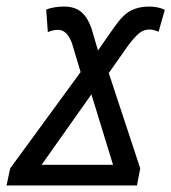

<svg xmlns="http://www.w3.org/2000/svg" viewBox="-61 -566 523 586"><path d="M-41 0H357L367 -52L271 -343L330 -427Q352 -456 365.5 -466Q379 -476 395 -476Q407 -476 423 -469L442 -536Q422 -546 393 -546Q362 -546 338 -533.5Q314 -521 287 -482L238 -412L218 -480Q207 -512 187.5 -529Q168 -546 134 -546Q105 -546 80 -537L85 -468Q101 -475 116 -475Q144 -475 159 -433L185 -346L-30 -52ZM66 -63 218 -278 284 -63Z"/></svg>

Font: Noto Sans UI SemiCondensed
Style: Italic
Weight: 400
Width: 4
Italic angle: -12°
Designer: Monotype Design Team
Foundry: Monotype Imaging Inc.
Version: Version 1.901